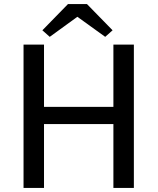

<svg xmlns="http://www.w3.org/2000/svg" viewBox="-20 -918 770 938"><path d="M195 0H95V-700H195V-396H534V-700H634V0H534V-312H195ZM187 -770 312 -898H405L530 -770L494 -738L358 -836L223 -738Z"/></svg>

Font: Voces
Style: Regular
Weight: 400
Designer: Ana Paula Megda, Pablo Ugerman
Foundry: Ana Paula Megda, Pablo Ugerman
Version: Version 1.003